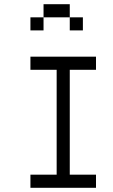

<svg xmlns="http://www.w3.org/2000/svg" viewBox="-20 -895 540 915"><path d="M437.5 0V-62.5H312.5Q312.5 -62.5 312.5 -562.5H437.5V-625H125V-562.5H250Q250 -562.5 250 -62.5H125V0ZM375 -750V-812.5H312.5V-750ZM187.5 -812.5H125V-750H187.5ZM187.5 -812.5H312.5V-875H187.5Z"/></svg>

Font: BFUnifontExMono
Style: Regular
Weight: 500
Version: Version 15.0.06